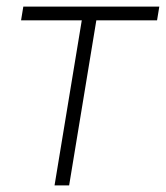

<svg xmlns="http://www.w3.org/2000/svg" viewBox="-20 -559 500 579"><path d="M144.5 0 226.6 -497.6H43.5L50.3 -539.1H460.4L453.6 -497.6H270.5L188.5 0Z"/></svg>

Font: Inter 18pt ExtraLight
Style: Italic
Weight: 250
Italic angle: -9.3988°
Designer: Rasmus Andersson
Foundry: rsms
Version: Version 4.001;git-66647c0bb